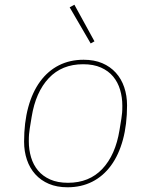

<svg xmlns="http://www.w3.org/2000/svg" viewBox="-20 -781 640 813"><path d="M266 12Q221 12 187 -2.5Q153 -17 129.5 -43Q106 -69 94 -104.5Q82 -140 82 -181Q82 -262 99.5 -326.5Q117 -391 150 -436Q183 -481 229.5 -504.5Q276 -528 334 -528Q379 -528 413 -513.5Q447 -499 470.5 -473Q494 -447 506 -411.5Q518 -376 518 -335Q518 -254 500.5 -189.5Q483 -125 450 -80Q417 -35 370.5 -11.5Q324 12 266 12ZM268 -7Q358 -7 413.5 -66Q469 -125 486 -230L494 -279Q496 -293 497 -303.5Q498 -314 498 -333Q498 -369 488.5 -401Q479 -433 459 -457Q439 -481 407.5 -495Q376 -509 332 -509Q242 -509 186.5 -450Q131 -391 114 -286L106 -237Q104 -223 103 -212.5Q102 -202 102 -183Q102 -147 111.5 -115Q121 -83 141 -59Q161 -35 192.5 -21Q224 -7 268 -7ZM275 -750 295 -761 380 -606 364 -597Z"/></svg>

Font: IBM Plex Mono Thin
Style: Italic
Weight: 100
Italic angle: -9°
Monospace: yes
Designer: Mike Abbink, Paul van der Laan, Pieter van Rosmalen
Foundry: Bold Monday
Version: Version 2.3